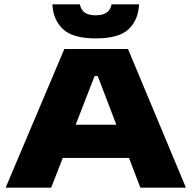

<svg xmlns="http://www.w3.org/2000/svg" viewBox="-20 -865 883 885"><path d="M6 0 276.5 -639H570L837 0H627L430.5 -514.5H416L216 0ZM225.5 -137V-290H617V-137ZM421 -688Q316.5 -688 270.8 -730.2Q225 -772.5 221.5 -845H348.5Q352 -822 369.2 -808.2Q386.5 -794.5 421 -794.5Q454.5 -794.5 472.5 -807.8Q490.5 -821 494 -845H621Q617.5 -772.5 572.5 -730.2Q527.5 -688 421 -688Z"/></svg>

Font: Anek Latin Expanded ExtraBold
Style: Regular
Weight: 800
Width: 7
Designer: Yesha Goshar
Foundry: Ek Type
Version: Version 1.003